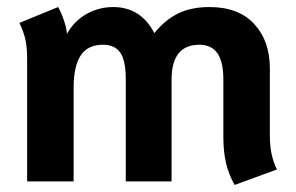

<svg xmlns="http://www.w3.org/2000/svg" viewBox="-20 -515 841 545"><path d="M614 -126V-289Q614 -340 597 -364Q580 -388 546 -388Q467 -388 467 -289V0H337V-290Q337 -343 321.5 -365.5Q306 -388 272 -388Q229 -388 209 -357.5Q189 -327 189 -266V0H57V-349Q57 -379 52.5 -401Q48 -423 35 -450L145 -495Q154 -479 161.5 -457Q169 -435 170 -419Q191 -456 226 -475.5Q261 -495 301 -495Q380 -495 418 -421Q450 -460 487 -477.5Q524 -495 575 -495Q657 -495 701.5 -447Q746 -399 746 -321V-129Q746 -74 766 -34L646 10Q629 -20 621.5 -52.5Q614 -85 614 -126Z"/></svg>

Font: Niramit
Style: Bold
Weight: 700
Designer: Katatrad Aksorn Co.,Ltd.
Foundry: Cadson Demak Co.,Ltd.
Version: Version 1.001; ttfautohint (v1.6)